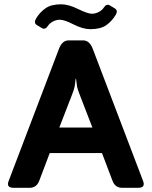

<svg xmlns="http://www.w3.org/2000/svg" viewBox="-20 -892 721 912"><path d="M155.3 -772.9Q138.7 -783.2 151.4 -804.2Q169.4 -834 196.3 -852.8Q223.1 -871.6 271 -871.6Q305.2 -871.6 351.1 -849.1Q397 -826.7 416 -826.7Q433.1 -826.7 449 -835Q464.8 -843.3 472.7 -855.5Q485.8 -876 502 -866.2L525.4 -852.1Q542 -841.8 529.3 -820.8Q511.2 -791 484.4 -772.2Q457.5 -753.4 409.7 -753.4Q373.5 -753.4 329.6 -775.9Q285.6 -798.3 264.6 -798.3Q247.6 -798.3 231.7 -790Q215.8 -781.7 208 -769.5Q194.8 -749 178.7 -758.8ZM43.9 0Q8.8 0 21 -32.2L260.3 -660.6Q275.4 -700.2 306.2 -700.2H374.5Q405.3 -700.2 420.4 -660.6L659.7 -32.2Q671.9 0 636.7 0H559.1Q526.9 0 514.2 -33.7L464.4 -165H216.3L166.5 -33.7Q153.8 0 121.6 0ZM261.7 -286.1H418.9L358.9 -441.4Q348.1 -468.8 345.9 -481.2Q343.8 -493.7 341.3 -518.1H339.4Q336.9 -493.7 334.7 -481.2Q332.5 -468.8 321.8 -441.4Z"/></svg>

Font: Istok Web
Style: Bold
Weight: 700
Designer: Andrey V. Panov
Foundry: Andrey V. Panov
Version: Version 1.0.2g